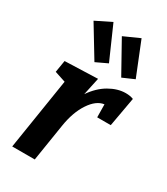

<svg xmlns="http://www.w3.org/2000/svg" viewBox="-206 -929 883 1018"><g transform="rotate(30 235.5 -420.0)"><path d="M43 0 112 -436 45 -458 57 -531 258 -538 235 -431Q274 -488 324.5 -517Q375 -546 424 -546Q451 -546 471 -538L439 -359H356L355 -438Q308 -432 269.5 -374Q231 -316 217 -227L181 0ZM197 -605 83 -793 178 -840 267 -638ZM361 -605 254 -797 350 -840 432 -636Z"/></g></svg>

Font: Bitter
Style: Bold Italic
Weight: 700
Italic angle: -9°
Designer: Sol Matas, and Bitter project Authors
Foundry: Sol Matas
Version: Version 2.001